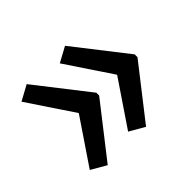

<svg xmlns="http://www.w3.org/2000/svg" viewBox="-102 -604 680 680"><g transform="rotate(-45 237.5 -264.0)"><path d="M439 -257 286 -61 229 -94 344 -264 229 -436 286 -467 439 -271ZM247 -257 94 -61 37 -94 152 -264 37 -436 94 -467 247 -271Z"/></g></svg>

Font: Noto Sans Tamil Condensed
Style: Regular
Weight: 400
Width: 3
Designer: Jelle Bosma - Monotype Design Team
Foundry: Monotype Imaging Inc.
Version: Version 2.004; ttfautohint (v1.8.4.7-5d5b)